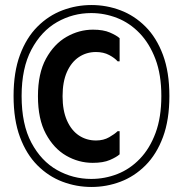

<svg xmlns="http://www.w3.org/2000/svg" viewBox="-20 -732 728 764"><path d="M34 -350Q34 -445 59.5 -513.5Q85 -582 129 -626Q173 -670 228.5 -691Q284 -712 344 -712Q404 -712 459.5 -691Q515 -670 559 -626Q603 -582 628.5 -513.5Q654 -445 654 -350Q654 -255 628.5 -186.5Q603 -118 559 -74Q515 -30 459.5 -9Q404 12 344 12Q284 12 228.5 -9Q173 -30 129 -74Q85 -118 59.5 -186.5Q34 -255 34 -350ZM66 -350Q66 -237 105 -164Q144 -91 207 -55.5Q270 -20 343 -20Q397 -20 447 -39.5Q497 -59 536.5 -100Q576 -141 599 -203Q622 -265 622 -350Q622 -435 598.5 -497Q575 -559 535.5 -600Q496 -641 446 -660.5Q396 -680 343 -680Q270 -680 207 -644Q144 -608 105 -534.5Q66 -461 66 -350ZM131 -349Q131 -440 163 -498.5Q195 -557 245 -585.5Q295 -614 350 -614Q391 -614 417.5 -602.5Q444 -591 456 -580V-488H448Q437 -501 414.5 -513Q392 -525 362 -525Q324 -525 294 -505Q264 -485 246.5 -446Q229 -407 229 -349Q229 -292 246.5 -252.5Q264 -213 294 -193Q324 -173 362 -173Q392 -173 414.5 -186Q437 -199 448 -210H456V-118Q444 -107 417.5 -95.5Q391 -84 349 -84Q293 -84 243.5 -112.5Q194 -141 162.5 -199.5Q131 -258 131 -349Z"/></svg>

Font: Phudu Light Medium
Style: Regular
Weight: 500
Version: Version 1.005;gftools[0.9.23]